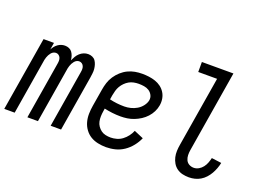

<svg xmlns="http://www.w3.org/2000/svg" viewBox="-112 -996 1720 1264"><g transform="rotate(20 747.5 -363.5)"><path d="M-5 0 81 -520H154L146 -471Q152 -483 160.5 -493.5Q169 -504 180 -512Q191 -520 203.5 -524Q216 -528 229 -528Q245 -528 258.5 -522Q272 -516 280 -504.5Q288 -493 292.5 -479Q297 -465 298 -450Q305 -465 313 -479Q321 -493 333.5 -504.5Q346 -516 361 -522Q376 -528 392 -528Q407 -528 421 -522Q435 -516 443 -504.5Q451 -493 455.5 -478.5Q460 -464 461.5 -449Q463 -434 461 -418.5Q459 -403 457 -388L393 0H320L386 -400Q388 -411 388 -421.5Q388 -432 384 -441.5Q380 -451 371.5 -457Q363 -463 352 -463Q343 -463 334.5 -458.5Q326 -454 319.5 -446Q313 -438 308.5 -429.5Q304 -421 301 -412Q298 -403 296 -394Q294 -385 293 -376L231 0H157L223 -400Q225 -411 225 -421.5Q225 -432 221 -441.5Q217 -451 208.5 -457Q200 -463 190 -463Q180 -463 171.5 -458.5Q163 -454 156.5 -446Q150 -438 145.5 -429.5Q141 -421 138 -412Q135 -403 133 -394Q131 -385 130 -376L68 0Z M710 8Q681 8 652.5 2Q624 -4 601 -18Q578 -32 561.5 -54.5Q545 -77 537.5 -104Q530 -131 530.5 -160.5Q531 -190 536 -219L556 -339Q560 -364 568 -389Q576 -414 591 -436.5Q606 -459 626.5 -477.5Q647 -496 671 -507.5Q695 -519 720 -523.5Q745 -528 770 -528Q794 -528 817.5 -525Q841 -522 863 -514.5Q885 -507 903 -493.5Q921 -480 933 -461Q945 -442 949 -419Q953 -396 949 -372Q945 -348 934 -326Q923 -304 906 -285.5Q889 -267 868 -253.5Q847 -240 824 -231Q801 -222 777.5 -218.5Q754 -215 731 -215Q701 -215 672 -218.5Q643 -222 616 -228L613 -208Q610 -190 609.5 -171.5Q609 -153 612.5 -136Q616 -119 626 -104.5Q636 -90 649.5 -80Q663 -70 680.5 -66Q698 -62 717 -62Q737 -62 758.5 -68Q780 -74 798 -87.5Q816 -101 830 -119.5Q844 -138 852 -158L918 -130Q905 -100 883.5 -73Q862 -46 834 -27Q806 -8 774 0Q742 8 710 8ZM731 -285Q753 -285 775.5 -290.5Q798 -296 818.5 -308Q839 -320 854 -339.5Q869 -359 873 -380Q876 -400 867 -416.5Q858 -433 843 -442.5Q828 -452 809 -455Q790 -458 771 -458Q754 -458 736.5 -454.5Q719 -451 704 -442.5Q689 -434 676 -421Q663 -408 654 -392.5Q645 -377 640.5 -360.5Q636 -344 633 -328L628 -297Q653 -291 679 -288Q705 -285 731 -285Z M1290 8Q1267 8 1245.5 3Q1224 -2 1206.5 -14.5Q1189 -27 1178 -45.5Q1167 -64 1162 -85.5Q1157 -107 1158 -130Q1159 -153 1163 -175L1244 -665H1112V-735H1333L1239 -164Q1236 -146 1236.5 -128Q1237 -110 1244 -94.5Q1251 -79 1266 -70.5Q1281 -62 1299 -62Q1317 -62 1333.5 -71.5Q1350 -81 1361.5 -96Q1373 -111 1379.5 -128.5Q1386 -146 1390 -163L1459 -154Q1455 -134 1447.5 -114Q1440 -94 1429.5 -75.5Q1419 -57 1404 -40.5Q1389 -24 1370.5 -13Q1352 -2 1331.5 3Q1311 8 1290 8Z"/></g></svg>

Font: Iosevka Fixed
Style: Italic
Weight: 400
Italic angle: -9°
Monospace: yes
Designer: Belleve Invis
Foundry: Belleve Invis
Version: Version 33.2.4